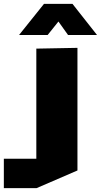

<svg xmlns="http://www.w3.org/2000/svg" viewBox="-146 -774 524 999"><path d="M-126 205V52H43V-521L256 -525H257V113L44 205ZM208 -592 158 -662 102 -592H-46V-593L83 -754H231L358 -593V-592Z"/></svg>

Font: Foldit Thin ExtraBold
Style: Regular
Weight: 800
Version: Version 1.003